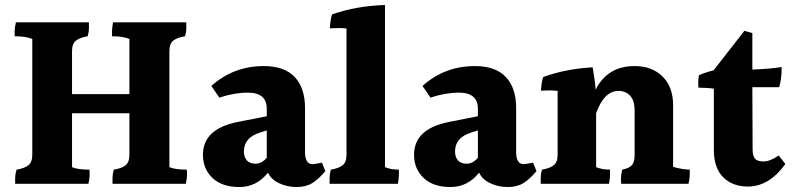

<svg xmlns="http://www.w3.org/2000/svg" viewBox="-20 -785 3198 773"><path d="M662 -579V-112Q685 -102 732 -102Q733 -96 733 -82Q733 -68 728 -45H433Q433 -53 433 -68.5Q433 -84 438 -102Q470 -107 485.5 -119.5Q501 -132 501 -162V-329H270V-112Q293 -102 340 -102Q341 -96 341 -82Q341 -68 336 -45H41Q41 -52 41 -68Q41 -84 47 -102Q78 -107 94 -119.5Q110 -132 110 -162V-628Q85 -639 39 -639Q39 -645 39 -659.5Q39 -674 44 -695H338Q338 -687 338 -671.5Q338 -656 333 -639Q302 -634 286 -621.5Q270 -609 270 -579V-406H501V-628Q476 -639 431 -639Q431 -646 431 -659Q431 -672 435 -695H730Q730 -687 730 -671.5Q730 -656 725 -639Q693 -634 677.5 -621.5Q662 -609 662 -579Z M962 -175Q962 -153 973.5 -139.5Q985 -126 1009.5 -126Q1034 -126 1054 -150V-260L1026 -251Q962 -231 962 -175ZM1059 -90Q1013 -32 943.5 -32Q874 -32 835.5 -68.5Q797 -105 797 -162Q797 -266 937 -294L1054 -317V-347Q1054 -412 978 -412Q923 -412 863 -392L831 -439Q920 -519 1042 -519Q1125 -519 1166.5 -475Q1208 -431 1208 -350V-173Q1208 -124 1239 -124Q1244 -124 1276 -130L1290 -96Q1263 -64 1237.5 -48Q1212 -32 1174 -32Q1136 -32 1103.5 -47.5Q1071 -63 1059 -90Z M1586 -102Q1586 -96 1586 -82Q1586 -68 1582 -45H1307Q1307 -53 1307 -68.5Q1307 -84 1312 -102Q1343 -107 1359 -119.5Q1375 -132 1375 -161V-670Q1364 -672 1346 -672Q1328 -672 1308 -671Q1310 -707 1317 -727Q1413 -761 1530 -765V-112Q1554 -102 1586 -102Z M1812 -175Q1812 -153 1823.5 -139.5Q1835 -126 1859.5 -126Q1884 -126 1904 -150V-260L1876 -251Q1812 -231 1812 -175ZM1909 -90Q1863 -32 1793.5 -32Q1724 -32 1685.5 -68.5Q1647 -105 1647 -162Q1647 -266 1787 -294L1904 -317V-347Q1904 -412 1828 -412Q1773 -412 1713 -392L1681 -439Q1770 -519 1892 -519Q1975 -519 2016.5 -475Q2058 -431 2058 -350V-173Q2058 -124 2089 -124Q2094 -124 2126 -130L2140 -96Q2113 -64 2087.5 -48Q2062 -32 2024 -32Q1986 -32 1953.5 -47.5Q1921 -63 1909 -90Z M2690 -361V-113Q2731 -102 2757 -102Q2757 -96 2757 -81.5Q2757 -67 2752 -45H2481Q2480 -53 2480 -67Q2480 -81 2485 -102Q2511 -107 2523 -119Q2535 -131 2535 -161V-341Q2535 -380 2517 -399.5Q2499 -419 2470 -419Q2412 -419 2380 -329V-112Q2404 -102 2436 -102Q2436 -96 2436 -82Q2436 -68 2432 -45H2157Q2157 -53 2157 -68.5Q2157 -84 2162 -102Q2193 -107 2209 -119.5Q2225 -132 2225 -161V-419Q2210 -421 2192.5 -421Q2175 -421 2158 -420Q2160 -455 2167 -475Q2258 -508 2366 -514Q2375 -465 2378 -424Q2426 -519 2535 -519Q2605 -519 2647.5 -477Q2690 -435 2690 -361Z M2991 -34Q2929 -34 2891.5 -71.5Q2854 -109 2854 -182V-428Q2827 -432 2792 -432Q2791 -441 2791 -454Q2791 -467 2794 -482Q2815 -492 2853 -502L2977 -661L3009 -652V-505Q3073 -507 3127 -515Q3127 -465 3117 -434H3009L3010 -185Q3010 -157 3019.5 -146Q3029 -135 3054.5 -135Q3080 -135 3115 -159L3142 -125Q3077 -34 2991 -34Z"/></svg>

Font: Halant
Style: Bold
Weight: 700
Designer: Hitesh Malaviya (Devanagari), Satya Rajpurohit (Latin)
Foundry: Indian Type Foundry
Version: Version 1.101;PS 1.0;hotconv 1.0.78;makeotf.lib2.5.61930; tt